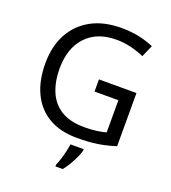

<svg xmlns="http://www.w3.org/2000/svg" viewBox="-165 -846 1059 1188"><g transform="rotate(20 364.0 -251.5)"><path d="M407 -377H654V-27Q596 -8 537 1Q478 10 403 10Q292 10 216 -34.5Q140 -79 100.5 -161.5Q61 -244 61 -357Q61 -469 105 -551Q149 -633 231.5 -678.5Q314 -724 431 -724Q491 -724 544.5 -713Q598 -702 644 -682L610 -604Q572 -621 524.5 -633Q477 -645 426 -645Q298 -645 226.5 -568Q155 -491 155 -357Q155 -272 182.5 -206.5Q210 -141 269 -104.5Q328 -68 424 -68Q471 -68 504 -73Q537 -78 564 -85V-297H407ZM466 61V70Q462 88 449.5 115.5Q437 143 420.5 171Q404 199 386 221H338V209Q346 192 354.5 165.5Q363 139 369.5 110.5Q376 82 379 61Z"/></g></svg>

Font: Noto IKEA Arabic
Style: Regular
Weight: 400
Designer: Monotype Design Team
Foundry: Monotype Imaging Inc.
Version: Version 1.200